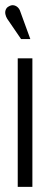

<svg xmlns="http://www.w3.org/2000/svg" viewBox="-31 -727 186 747"><path d="M48 -682Q45 -692 38 -698.5Q31 -705 22 -706.5Q13 -708 3 -702Q-5 -698 -8.5 -689.5Q-12 -681 -10 -671.5Q-8 -662 -3 -654L51 -575H87ZM38 0H95V-500H38Z"/></svg>

Font: AdventPro_ExpandedRegular
Style: ExpandedRegular
Weight: 400
Width: 7
Designer: VivaRado, Andreas Kalpakidis
Foundry: VivaRado, Andreas Kalpakidis
Version: Version 3.000